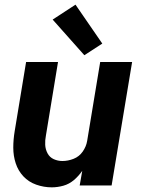

<svg xmlns="http://www.w3.org/2000/svg" viewBox="-20 -796 616 824"><path d="M202 8Q227 8 252 1Q277 -6 297.5 -23.5Q318 -41 333 -63L322 0H459L547 -530H410L354 -191Q350 -167 335 -145.5Q320 -124 296 -114.5Q272 -105 248 -105Q228 -105 210.5 -113Q193 -121 184 -138Q175 -155 174 -174.5Q173 -194 177 -214L229 -530H92L43 -233Q37 -197 37 -162Q37 -127 47.5 -95Q58 -63 80.5 -39Q103 -15 135.5 -3.5Q168 8 202 8ZM342 -559 419 -609 304 -776 206 -712Z"/></svg>

Font: Iosevka Sparkle XBdObl
Style: Regular
Weight: 800
Italic angle: -9°
Designer: Belleve Invis
Foundry: Belleve Invis
Version: Version 4.5.0; ttfautohint (v1.8.3)